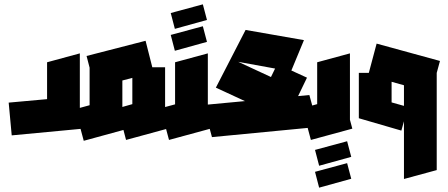

<svg xmlns="http://www.w3.org/2000/svg" viewBox="-20 -638 2063 885"><path d="M34 -14 20 -165 197 -181V-351L348 -392V-92L352 -44Z M366 11 327 -135 393 -153V-326L379 -380L651 -450L682 -328H741V-86L752 -45L561 7L549 -39ZM544 -145 590 -158V-279L544 -267V-146Z M759 7 720 -139 787 -157V-351L938 -392V-150L965 -49ZM786 -505 767 -578 915 -618 934 -546ZM786 -404 767 -477 915 -517 934 -445Z M957 -6 917 -154 1109 -172 975 -234 1112 -500 1381 -453 1323 -313 1395 -280 1354 -195 1406 -200 1446 -53ZM1078 -353 1229 -283 1248 -322Z M1413 7 1374 -139 1442 -158V-351L1593 -392V-86L1604 -45ZM1451 126 1432 53 1580 13 1599 85ZM1451 227 1432 154 1580 114 1599 186Z M1830 -36 1634 -93V-94V-302H1680L1716 -437L2008 -357L1993 -302V146L1842 187V-79ZM1785 -166 1842 -150V-245L1785 -261Z"/></svg>

Font: Blaka Ink
Style: Regular
Weight: 400
Designer: Mohamed Gaber
Foundry: Kief Type Foundry
Version: Version 1.003; ttfautohint (v1.8.4.7-5d5b)